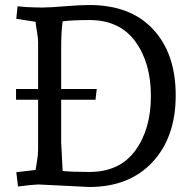

<svg xmlns="http://www.w3.org/2000/svg" viewBox="-20 -735 766 766"><path d="M44 -337V-380H366L361 -337ZM336 11 134 1Q95 3 79 6L52 9L45 -48L122 -57Q123 -66 127.5 -91.5Q132 -117 132 -137V-568Q132 -583 127.5 -608.5Q123 -634 122 -648L45 -660L50 -710L82 -707Q120 -705 145 -705H149Q178 -705 239 -710Q300 -715 336 -715Q501 -715 591 -618Q681 -521 681 -354.5Q681 -188 588.5 -88.5Q496 11 336 11ZM224 -167 230 -53Q266 -49 337 -49Q457 -49 519.5 -134Q582 -219 582 -352Q582 -485 519.5 -570Q457 -655 337 -655Q272 -655 230 -650Q224 -612 224 -538Z"/></svg>

Font: Andada
Style: Regular
Weight: 400
Designer: Carolina Giovagnoli
Foundry: Carolina Giovagnoli
Version: Version 1.002